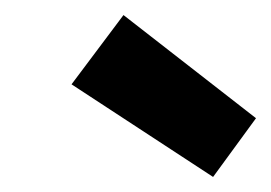

<svg xmlns="http://www.w3.org/2000/svg" viewBox="-20 -799 360 255"><path d="M263 -564 75 -687 144 -779 320 -642Z"/></svg>

Font: DM Sans 10pt ExtraBold
Style: Italic
Weight: 800
Italic angle: -10°
Version: Version 4.004;gftools[0.9.30]